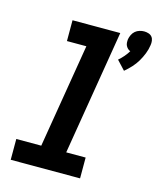

<svg xmlns="http://www.w3.org/2000/svg" viewBox="-115 -855 775 936"><g transform="rotate(15 272.0 -386.5)"><path d="M450 -562 408 -607Q422 -619 434 -633Q446 -647 455 -662Q447 -665 441.5 -670.5Q436 -676 432.5 -683Q429 -690 428.5 -698.5Q428 -707 429 -716Q431 -727 436.5 -738.5Q442 -750 451.5 -758Q461 -766 473 -769.5Q485 -773 496 -773Q507 -773 518 -769.5Q529 -766 535.5 -758Q542 -750 543.5 -738.5Q545 -727 543 -716Q540 -694 531.5 -672.5Q523 -651 511.5 -631.5Q500 -612 484 -594.5Q468 -577 450 -562ZM29 0V-105H155L242 -630H144V-735H385L281 -105H379V0Z"/></g></svg>

Font: Iosevka Extrabold Oblique
Style: Regular
Weight: 800
Italic angle: -9°
Monospace: yes
Designer: Belleve Invis
Foundry: Belleve Invis
Version: Version 32.5.0; ttfautohint (v1.8.4)